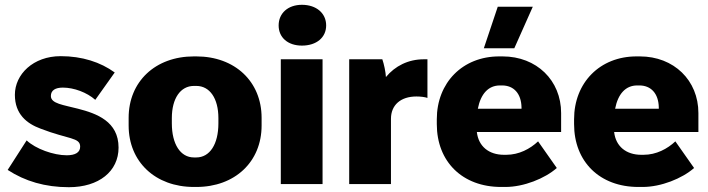

<svg xmlns="http://www.w3.org/2000/svg" viewBox="-20 -767 2951 800"><path d="M267 13C392 13 474 -53 474 -152C474 -261 383 -294 305 -314C244 -330 192 -335 192 -367C192 -391 211 -402 242 -402C288 -402 342 -382 377 -351L458 -465C399 -508 322 -533 233 -533C118 -533 42 -457 42 -372C42 -291 92 -252 149 -231C265 -186 314 -195 314 -156C314 -132 294 -120 258 -120C203 -120 128 -147 91 -182L12 -59C84 -12 168 13 267 13Z M788 12H798C959 12 1070 -93 1070 -244V-276C1070 -427 959 -532 798 -532H788C627 -532 516 -427 516 -276V-244C516 -93 627 12 788 12ZM788 -111C732 -111 696 -166 696 -253V-275C696 -357 732 -409 788 -409H798C854 -409 890 -357 890 -275V-253C890 -166 854 -111 798 -111Z M1238 -577C1299 -577 1339 -611 1339 -661C1339 -712 1298 -747 1238 -747C1180 -747 1141 -712 1141 -661C1141 -611 1179 -577 1238 -577ZM1150 0H1324V-520H1150Z M1435 0H1609V-272C1609 -329 1649 -365 1715 -365C1731 -365 1750 -363 1761 -359V-520H1746C1681 -520 1626 -492 1588 -446C1587 -467 1580 -500 1573 -520H1435Z M2123 -566 2200 -739H2054L1996 -566ZM2068 12H2086C2162 12 2250 -23 2300 -67L2222 -178C2189 -147 2143 -122 2089 -122H2080C2017 -122 1974 -157 1967 -216V-217H2318V-296C2318 -432 2216 -532 2074 -532H2060C1908 -532 1800 -423 1800 -270V-250C1800 -93 1907 12 2068 12ZM1971 -314C1983 -376 2015 -411 2063 -411H2072C2120 -411 2152 -378 2153 -319V-314Z M2640 12H2658C2734 12 2822 -23 2872 -67L2794 -178C2761 -147 2715 -122 2661 -122H2652C2589 -122 2546 -157 2539 -216V-217H2890V-296C2890 -432 2788 -532 2646 -532H2632C2480 -532 2372 -423 2372 -270V-250C2372 -93 2479 12 2640 12ZM2543 -314C2555 -376 2587 -411 2635 -411H2644C2692 -411 2724 -378 2725 -319V-314Z"/></svg>

Font: Fixel Text ExtraBold
Style: Regular
Weight: 800
Width: 4
Designer: AlfaBravo + MacPaw
Foundry: Kyrylo Tkachov, Marchela Mozhyna, Serhii Makarenko, Maria Weinstein, Zakhar Kryvoshyya
Version: Version 1.211